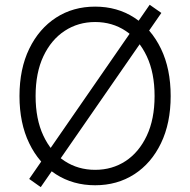

<svg xmlns="http://www.w3.org/2000/svg" viewBox="-20 -765 795 803"><path d="M377.9 9.8Q285.6 9.8 214.1 -36.1Q142.6 -82 102.1 -166Q61.5 -250 61.5 -363.3Q61.5 -477.1 102.3 -561Q143.1 -645 214.4 -691.2Q285.6 -737.3 377.9 -737.3Q470.2 -737.3 541.5 -691.2Q612.8 -645 653.3 -561Q693.8 -477.1 693.8 -363.3Q693.8 -250 653.3 -166Q612.8 -82 541.5 -36.1Q470.2 9.8 377.9 9.8ZM377.9 -54.7Q449.2 -54.7 505.1 -91.3Q561 -127.9 593.8 -197.3Q626.5 -266.6 626.5 -363.3Q626.5 -460.4 593.8 -529.8Q561 -599.1 505.1 -636Q449.2 -672.9 377.9 -672.9Q307.1 -672.9 250.7 -636Q194.3 -599.1 161.6 -530Q128.9 -460.9 128.9 -363.3Q128.9 -266.6 161.4 -197.5Q193.8 -128.4 250.2 -91.6Q306.6 -54.7 377.9 -54.7ZM150.4 17.6 102.1 -16.6 606 -745.1 654.8 -710.9Z"/></svg>

Font: Inter 16pt Light
Style: Regular
Weight: 300
Version: Version 4.001;git-66647c0bb